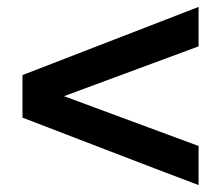

<svg xmlns="http://www.w3.org/2000/svg" viewBox="-20 -532 639 555"><path d="M45 -315V-192C215 -127 384 -61 554 3V-110L165 -254L554 -398V-512Z"/></svg>

Font: Chivo
Style: Bold
Weight: 700
Designer: Hector Gatti
Foundry: Omnibus-Type
Version: Version 1.003;PS 001.003;hotconv 1.0.70;makeotf.lib2.5.58329